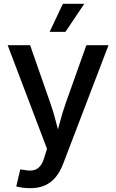

<svg xmlns="http://www.w3.org/2000/svg" viewBox="-20 -776 607 1003"><path d="M64.9 197.8 85.9 108.9 107.4 111.8Q132.8 117.2 153.1 113.5Q173.3 109.9 188.2 93.3Q203.1 76.7 211.9 44.9L225.6 1.5L20 -540H137.2L243.2 -236.8Q260.7 -187 272.7 -137.9Q284.7 -88.9 298.3 -40H266.6Q279.8 -88.9 293 -138.2Q306.2 -187.5 323.2 -236.8L431.2 -540H546.9L310.5 78.1Q294.4 120.6 270.8 149.4Q247.1 178.2 214.4 192.6Q181.6 207 139.2 207Q115.2 207 95.7 204.1Q76.2 201.2 64.9 197.8ZM239.3 -609.4 308.6 -756.3H420.4L321.8 -609.4Z"/></svg>

Font: V-Inter
Style: Medium-500
Weight: 500
Designer: Rasmus Andersson
Foundry: rsms
Version: Version 4.000;git-4146feb